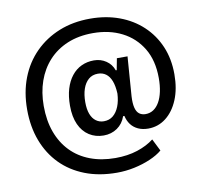

<svg xmlns="http://www.w3.org/2000/svg" viewBox="-89 -834 1086 1030"><g transform="rotate(-10 454.0 -318.5)"><path d="M467 101Q370 101 293 71Q216 41 162 -14Q108 -69 79 -145.5Q50 -222 50 -316Q50 -410 80 -487.5Q110 -565 166 -621Q222 -677 298 -707.5Q374 -738 467 -738Q553 -738 625 -711.5Q697 -685 750 -635.5Q803 -586 832 -518Q861 -450 861 -366Q861 -287 836.5 -228Q812 -169 769.5 -136Q727 -103 673 -103Q642 -103 618 -114Q594 -125 579 -145Q564 -165 558 -192H551Q537 -152 505 -130Q473 -108 431 -108Q387 -108 352.5 -130Q318 -152 299 -194Q280 -236 280 -296Q280 -348 292 -388Q304 -428 326.5 -456.5Q349 -485 380 -499.5Q411 -514 448 -514Q485 -514 514 -494.5Q543 -475 555 -441H560L572 -504H630L614 -288Q612 -250 618 -226.5Q624 -203 638 -192.5Q652 -182 672 -182Q696 -182 715 -194.5Q734 -207 747.5 -230.5Q761 -254 768 -287Q775 -320 775 -360Q775 -456 735 -522.5Q695 -589 626 -624Q557 -659 468 -659Q390 -659 329 -633.5Q268 -608 226 -562Q184 -516 162.5 -454.5Q141 -393 141 -320Q141 -240 164 -177Q187 -114 230 -69.5Q273 -25 334.5 -1.5Q396 22 472 22Q539 22 592.5 4.5Q646 -13 683 -42L716 24Q690 46 649.5 63.5Q609 81 562 91Q515 101 467 101ZM445 -183Q475 -183 495.5 -200Q516 -217 528 -247Q540 -277 542 -317Q540 -359 529.5 -386Q519 -413 500.5 -426.5Q482 -440 457 -440Q426 -440 405.5 -422Q385 -404 374.5 -373Q364 -342 364 -301Q364 -262 374 -236Q384 -210 402.5 -196.5Q421 -183 445 -183Z"/></g></svg>

Font: Mona Sans ExtraLight SemiBold
Style: Regular
Weight: 600
Version: Version 2.000